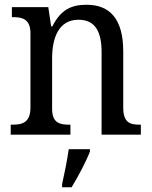

<svg xmlns="http://www.w3.org/2000/svg" viewBox="-20 -566 637 807"><path d="M25 0H276V-42H271C231 -42 199 -49 199 -109V-320C199 -406 226 -483 310 -483C381 -483 407 -432 407 -346V0H572V-42H567C526 -42 498 -51 498 -114V-350C498 -487 441 -546 344 -546C282 -546 236 -527 200 -455H195L183 -536H30V-494H35C75 -494 108 -485 108 -426V-114C108 -51 74 -42 33 -42H25ZM241 208V221H281C307 179 342 113 358 71V61H269C262 109 251 164 241 208Z"/></svg>

Font: Noto Serif Thai SemiCondensed
Style: Regular
Weight: 400
Width: 4
Designer: Monotype Design Team
Foundry: Monotype Imaging Inc.
Version: Version 2.002